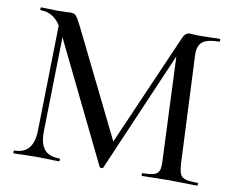

<svg xmlns="http://www.w3.org/2000/svg" viewBox="-71 -717 984 808"><g transform="rotate(10 421.0 -312.5)"><path d="M129 -602 154 -600 144 -114Q143 -62 163 -37Q183 -12 228 -12Q231 -12 231 -6Q231 0 228 0Q201 0 186 -1L131 -2L76 -1Q62 0 35 0Q33 0 33 -6Q33 -12 35 -12Q118 -12 119 -114ZM819 0Q786 0 767 -1L697 -2L630 -1Q613 0 583 0Q581 0 581 -6Q581 -12 583 -12Q617 -12 633 -17.5Q649 -23 654 -37Q659 -51 657 -81L637 -552L676 -608L417 -7Q415 -3 409 -3Q403 -3 401 -7L140 -542Q122 -579 98 -596Q74 -613 42 -613Q40 -613 40 -619Q40 -625 42 -625L82 -624Q94 -623 113 -623Q135 -623 149 -624Q163 -625 171 -625Q184 -625 192 -616Q200 -607 217 -573L444 -112L407 -48L648 -600Q658 -625 678 -625Q684 -625 694 -624Q704 -623 720 -623L771 -624Q783 -625 806 -625Q808 -625 808 -619Q808 -613 806 -613Q756 -613 735 -597Q714 -581 715 -541L736 -81Q738 -50 744 -36Q750 -22 766.5 -17Q783 -12 819 -12Q821 -12 821 -6Q821 0 819 0Z"/></g></svg>

Font: Cormorant Infant Medium
Style: Regular
Weight: 500
Designer: Christian Thalmann (Catharsis Fonts)
Foundry: Catharsis Fonts
Version: Version 4.000